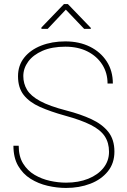

<svg xmlns="http://www.w3.org/2000/svg" viewBox="-20 -927 631 957"><path d="M523.4 -170.4Q523.4 -215.3 502.2 -247.6Q481 -279.8 432.9 -304.2Q384.8 -328.6 304.2 -350.6Q231.9 -370.6 179.2 -394Q126.5 -417.5 98.1 -453.6Q69.8 -489.7 69.8 -546.9Q69.8 -601.1 100.8 -639.9Q131.8 -678.7 185.3 -699.7Q238.8 -720.7 305.7 -720.7Q375 -720.7 428.2 -694.3Q481.4 -668 512 -620.8Q542.5 -573.7 542.5 -510.7H516.1Q516.1 -563.5 489.7 -605Q463.4 -646.5 416.3 -670.4Q369.1 -694.3 305.7 -694.3Q238.8 -694.3 191.9 -673.8Q145 -653.3 120.6 -619.9Q96.2 -586.4 96.2 -547.9Q96.2 -510.3 114.7 -479.5Q133.3 -448.7 179.9 -423.3Q226.6 -397.9 311.5 -376Q381.8 -357.9 435.5 -333Q489.3 -308.1 519.8 -269.8Q550.3 -231.4 550.3 -171.4Q550.3 -113.3 517.6 -72.8Q484.9 -32.2 430.2 -11.2Q375.5 9.8 309.1 9.8Q263.7 9.8 217.3 -1Q170.9 -11.7 132.3 -35.9Q93.8 -60.1 70.3 -100.6Q46.9 -141.1 46.9 -200.7H73.2Q73.2 -147.5 95.2 -111.8Q117.2 -76.2 152.6 -55.4Q188 -34.7 229.2 -25.6Q270.5 -16.6 309.1 -16.6Q371.6 -16.6 419.9 -36.1Q468.3 -55.7 495.8 -90.3Q523.4 -125 523.4 -170.4ZM318.4 -906.7 432.6 -788.1V-783.2H399.4L308.1 -878.9L217.8 -783.2H186.5V-790L298.8 -906.7Z"/></svg>

Font: Vazirmatn UI FD Thin
Style: Regular
Weight: 100
Designer: Saber Rastikerdar
Foundry: Saber Rastikerdar
Version: Version 33.003